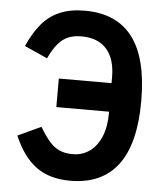

<svg xmlns="http://www.w3.org/2000/svg" viewBox="-53 -776 706 838"><g transform="rotate(5 300.0 -357.5)"><path d="M39 -161 140.5 -208Q164.5 -167.5 184.8 -144.8Q205 -122 229 -111.5Q253 -101 286.5 -101Q327 -101 359.2 -123.2Q391.5 -145.5 410 -188.8Q428.5 -232 428.5 -292V-299.5H197.5V-424.5H428.5V-449.5Q428.5 -531.5 390.2 -574Q352 -616.5 280.5 -616.5Q247 -616.5 222.8 -606.5Q198.5 -596.5 178.2 -573Q158 -549.5 138.5 -508L38 -553Q65 -614 98 -652.5Q131 -691 176.8 -710.2Q222.5 -729.5 285 -729.5Q424.5 -729.5 494.5 -637.5Q564.5 -545.5 564.5 -357.5Q564.5 -170.5 494.2 -77.5Q424 15.5 285 15.5Q194 15.5 135.2 -28Q76.5 -71.5 39 -161Z"/></g></svg>

Font: JuliaMono ExtraBold
Style: Regular
Weight: 800
Monospace: yes
Designer: cormullion
Foundry: corm
Version: Version 0.055; ttfautohint (v1.8.4)